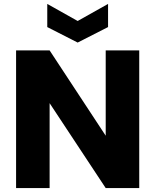

<svg xmlns="http://www.w3.org/2000/svg" viewBox="-20 -959 792 979"><path d="M690 -702V0H519L233 -433V0H62V-702H233L519 -267V-702ZM531 -939V-821L376 -742L221 -821V-939L376 -852Z"/></svg>

Font: Poppins
Style: Bold
Weight: 700
Designer: Ninad Kale (Devanagari), Jonny Pinhorn (Latin)
Version: Version 5.002